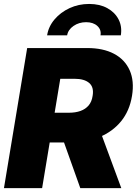

<svg xmlns="http://www.w3.org/2000/svg" viewBox="-20 -977 710 997"><path d="M0.5 0 121.1 -727.5H433.6Q515.6 -727.5 572 -697.8Q628.4 -668 653.3 -612.1Q678.2 -556.2 665.5 -479Q652.8 -401.4 608.9 -347.4Q564.9 -293.5 496.8 -265.4Q428.7 -237.3 344.2 -237.3H160.2L185.5 -391.6H337.9Q372.1 -391.6 397.9 -400.9Q423.8 -410.2 440.2 -429.4Q456.5 -448.7 460.9 -479Q468.8 -523.9 443.4 -545.9Q418 -567.9 367.2 -567.9H293L198.7 0ZM397 0 278.3 -333H486.8L609.9 0ZM442.9 -956.5Q497.6 -956.5 537.1 -934.8Q576.7 -913.1 595.7 -876.2Q614.7 -839.4 607.4 -793.5H502Q506.8 -822.8 485.4 -842.3Q463.9 -861.8 427.2 -861.8Q390.1 -861.8 361.8 -842.3Q333.5 -822.8 328.6 -793.5H224.6Q231.9 -839.4 263.2 -876.2Q294.4 -913.1 341.3 -934.8Q388.2 -956.5 442.9 -956.5Z"/></svg>

Font: Inter 18pt Black
Style: Italic
Weight: 900
Italic angle: -9.3988°
Designer: Rasmus Andersson
Foundry: rsms
Version: Version 4.001;git-66647c0bb